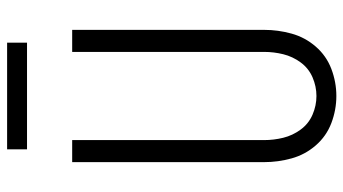

<svg xmlns="http://www.w3.org/2000/svg" viewBox="-233 -725 966 540"><g transform="rotate(-90 250.0 -455.0)"><path d="M100 -862V-918H400V-862ZM250 8Q211 8 174 -6Q137 -20 111 -50Q85 -80 74.5 -118Q64 -156 64 -195V-735H126V-195Q126 -168 132.5 -141.5Q139 -115 155.5 -92.5Q172 -70 197.5 -59Q223 -48 250 -48Q277 -48 302.5 -59Q328 -70 344.5 -92.5Q361 -115 367.5 -141.5Q374 -168 374 -195V-735H436V-195Q436 -156 425.5 -118Q415 -80 389 -50Q363 -20 326 -6Q289 8 250 8Z"/></g></svg>

Font: Iosevka SS01 Light
Style: Regular
Weight: 300
Monospace: yes
Designer: Belleve Invis
Foundry: Belleve Invis
Version: 2.3.3; ttfautohint (v1.8.3)